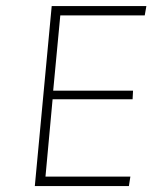

<svg xmlns="http://www.w3.org/2000/svg" viewBox="-20 -628 523 648"><path d="M97.5 0 154.5 -607.5H474L468.5 -576H183.5L159.5 -322H429L427.5 -293H157.5L133.5 -32H420L415 0Z"/></svg>

Font: Karla ExtraLight
Style: Italic
Weight: 250
Italic angle: -8°
Designer: Jonathan Pinhorn
Version: Version 2.004;gftools[0.9.33]